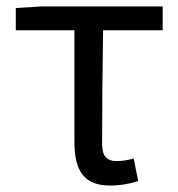

<svg xmlns="http://www.w3.org/2000/svg" viewBox="-20 -563 553 596"><path d="M322 13C356 13 387 6 409 -1L395 -71C377 -66 360 -63 342 -63C312 -63 297 -78 297 -116C297 -226 298 -346 300 -469H485V-543H107L29 -538V-469H211V-122C211 -34 240 13 322 13Z"/></svg>

Font: Source Han Sans TC
Style: Regular
Weight: 400
Designer: Ryoko NISHIZUKA 西塚涼子 (kana, bopomofo & ideographs); Paul D. Hunt (Latin, Greek & Cyrillic); Sandoll Communications 산돌커뮤니
Foundry: Adobe
Version: Version 2.002;hotconv 1.0.116;makeotfexe 2.5.65601